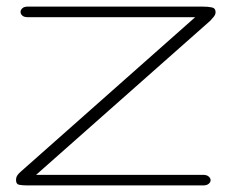

<svg xmlns="http://www.w3.org/2000/svg" viewBox="-20 -564 703 584"><path d="M89.8 -32.2H597.7Q608.9 -32.2 614.7 -27.1Q620.6 -22 620.6 -16.1Q620.6 -9.8 614.7 -4.9Q608.9 0 597.7 0H64.5Q47.4 0 38.1 -2Q28.8 -3.9 28.8 -16.1Q28.8 -24.4 32.5 -30.3Q36.1 -36.1 44.4 -43L573.7 -511.7H64.5Q53.2 -511.7 47.9 -516.6Q42.5 -521.5 42.5 -527.8Q42.5 -533.7 47.9 -538.8Q53.2 -543.9 64.5 -543.9H595.7Q612.8 -543.9 624.3 -541.5Q635.7 -539.1 635.7 -526.9Q635.7 -520 630.4 -513.4Q625 -506.8 619.6 -501Z"/></svg>

Font: Gruppo
Style: Regular
Weight: 400
Foundry: Vernon Adams
Version: Version 1.000